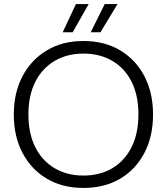

<svg xmlns="http://www.w3.org/2000/svg" viewBox="-20 -914 822 946"><path d="M391 12Q288 12 211 -33.5Q134 -79 91 -160.5Q48 -242 48 -350Q48 -457 91 -538.5Q134 -620 211 -666Q288 -712 391 -712Q495 -712 572 -666Q649 -620 691.5 -538.5Q734 -457 734 -350Q734 -242 691.5 -160.5Q649 -79 572 -33.5Q495 12 391 12ZM391 -49Q472 -49 533 -85Q594 -121 628 -188.5Q662 -256 662 -350Q662 -444 628.5 -511Q595 -578 533.5 -614Q472 -650 391 -650Q311 -650 249.5 -614Q188 -578 154 -511Q120 -444 120 -350Q120 -256 154 -188.5Q188 -121 249.5 -85Q311 -49 391 -49ZM427 -755 496 -894H559L475 -755ZM289 -755 354 -894H417L338 -755Z"/></svg>

Font: DM Sans 24pt Light
Style: Regular
Weight: 300
Designer: Colophon Foundry, Jonny Pinhorn
Foundry: Colophon Foundry
Version: Version 4.004;gftools[0.9.30]